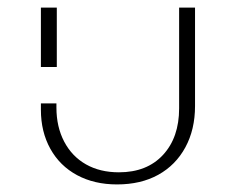

<svg xmlns="http://www.w3.org/2000/svg" viewBox="-20 -482 623 507"><path d="M289 5Q229 5 183.5 -19.5Q138 -44 113 -89Q88 -134 88 -192V-209H129V-198Q129 -147 149.5 -108Q170 -69 207 -48Q244 -27 294 -27Q368 -27 410.5 -73Q453 -119 453 -196V-462H495V-202Q495 -140 469.5 -93Q444 -46 398 -20.5Q352 5 289 5ZM88 -305V-462H130V-305Z"/></svg>

Font: Ysabeau SC ExtraLight
Style: Regular
Weight: 250
Designer: Christian Thalmann (Catharsis Fonts)
Version: Version 2.001;gftools[0.9.30]; featfreeze: smcp